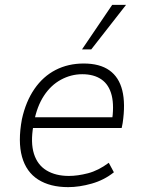

<svg xmlns="http://www.w3.org/2000/svg" viewBox="-20 -761 590 789"><path d="M260 8Q186 8 137 -23Q88 -54 70.5 -116.5Q53 -179 70 -271Q86 -344 121.5 -395.5Q157 -447 208.5 -473.5Q260 -500 324 -500Q390 -500 429.5 -472Q469 -444 482.5 -389.5Q496 -335 484 -255L480 -235H98L106 -279H464L439 -256Q450 -325 439 -369Q428 -413 397 -434.5Q366 -456 318 -456Q272 -456 230.5 -433.5Q189 -411 160.5 -367.5Q132 -324 120 -261L117 -244Q105 -175 119.5 -129Q134 -83 171.5 -60.5Q209 -38 263 -38Q299 -38 341.5 -49Q384 -60 427 -92L448 -53Q408 -21 357 -6.5Q306 8 260 8ZM317 -558 441 -741H498L355 -558Z"/></svg>

Font: Nunito Sans 7pt SemiCondensed ExtraLight
Style: Italic
Weight: 250
Width: 4
Italic angle: -9°
Designer: Vernon Adams
Foundry: Vernon Adams
Version: Version 3.101;gftools[0.9.27]